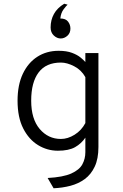

<svg xmlns="http://www.w3.org/2000/svg" viewBox="-20 -795 656 1028"><path d="M267 213 235 158Q318 153.5 361.5 134Q405 114.5 421 84.8Q437 55 437 20V-58Q415.5 -26 381.8 -7Q348 12 290 12Q233 12 183.8 -18Q134.5 -48 104.2 -107.5Q74 -167 74 -256Q74 -340 102.2 -399.8Q130.5 -459.5 180 -491.2Q229.5 -523 294 -523Q336.5 -523 365.2 -512.2Q394 -501.5 411.2 -487.2Q428.5 -473 437 -463V-511H507V-8Q507 55 487.2 97Q467.5 139 433.8 163.8Q400 188.5 357 199.8Q314 211 267 213ZM306 -51Q343 -51 379.5 -73.8Q416 -96.5 437 -136V-382Q415.5 -420.5 377.2 -440.2Q339 -460 306 -460Q226.5 -460 186.8 -407.2Q147 -354.5 147 -256Q147 -158 192.5 -104.5Q238 -51 306 -51ZM305 -589Q285 -589 268 -605Q251 -621 251 -648Q251 -688 268.8 -720.2Q286.5 -752.5 324 -775L342 -770Q335.5 -765 320.8 -745.5Q306 -726 303 -696Q331.5 -696 344.2 -679.5Q357 -663 357 -642Q357 -618 340.8 -603.5Q324.5 -589 305 -589Z"/></svg>

Font: Overpass Mono Light Light
Style: Regular
Weight: 300
Monospace: yes
Version: Version 4.000